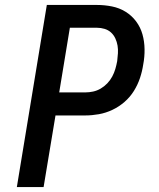

<svg xmlns="http://www.w3.org/2000/svg" viewBox="-20 -755 640 775"><path d="M48 0 169 -735H371Q402 -735 432 -729Q462 -723 487 -707.5Q512 -692 529.5 -668.5Q547 -645 555 -616.5Q563 -588 563.5 -556.5Q564 -525 558 -494Q554 -467 545 -440Q536 -413 520.5 -388Q505 -363 482.5 -343.5Q460 -324 433.5 -311.5Q407 -299 379 -294Q351 -289 324 -289H204L156 0ZM324 -382Q340 -382 356 -385.5Q372 -389 386.5 -397.5Q401 -406 413 -418.5Q425 -431 433 -446Q441 -461 445.5 -476.5Q450 -492 453 -508Q455 -524 456 -540Q457 -556 454.5 -571Q452 -586 445.5 -600Q439 -614 428 -624Q417 -634 402 -638.5Q387 -643 371 -643H262L219 -382Z"/></svg>

Font: Iosevka Curly SmBdEx
Style: Italic
Weight: 600
Width: 7
Italic angle: -9°
Monospace: yes
Designer: Belleve Invis
Foundry: Belleve Invis
Version: Version 11.1.0; ttfautohint (v1.8.3)